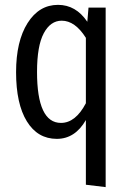

<svg xmlns="http://www.w3.org/2000/svg" viewBox="-20 -557 528 787"><path d="M342.8 -525.9H413.1V210L332 200.2V-64.9Q287.6 12.2 212.9 12.2Q134.3 12.2 90.1 -59.6Q45.9 -131.3 45.9 -261.2Q45.9 -387.7 93 -462.4Q140.1 -537.1 217.8 -537.1Q291 -537.1 337.9 -467.8ZM230 -53.2Q289.6 -53.2 332 -133.8V-401.9Q287.6 -472.2 232.9 -472.2Q187 -472.2 159.4 -420.7Q131.8 -369.1 131.8 -262.2Q131.8 -53.2 230 -53.2Z"/></svg>

Font: Fira Sans Compressed Book
Style: Regular
Weight: 350
Width: 1
Designer: Carrois Corporate & Edenspiekermann AG
Foundry: Carrois Corporate GbR & Edenspiekermann AG
Version: Version 4.203;PS 004.203;hotconv 1.0.88;makeotf.lib2.5.64775